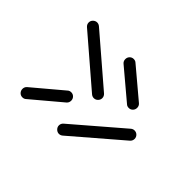

<svg xmlns="http://www.w3.org/2000/svg" viewBox="-79 -542 564 564"><g transform="rotate(45 203.5 -259.5)"><path d="M187 -397Q187 -404.4 192 -409.6Q197 -414.8 204.4 -414.8Q211.5 -414.8 215.9 -410.4L307 -333.7Q313 -328.5 313 -320.4Q313 -313 308 -307.8Q303 -302.6 295.6 -302.6Q288.5 -302.6 284.1 -307L193 -383.7Q187 -388.9 187 -397ZM204.4 -103.7Q197.4 -103.7 192 -109.1Q186.7 -114.4 186.7 -121.5Q186.7 -129.3 193 -134.8L343 -263.7Q348.1 -268.1 354.4 -268.1Q361.9 -268.1 367 -263Q372.2 -257.8 372.2 -250.4Q372.2 -242.6 365.9 -237L215.9 -108.1Q210.7 -103.7 204.4 -103.7ZM143.7 -215.9Q151.1 -215.9 156.1 -210.7Q161.1 -205.6 161.1 -198.1Q161.1 -190 155.2 -184.8L64.1 -108.1Q59.6 -103.7 52.6 -103.7Q45.2 -103.7 40.2 -108.9Q35.2 -114.1 35.2 -121.5Q35.2 -129.6 41.1 -134.8L132.2 -211.5Q136.7 -215.9 143.7 -215.9ZM220.4 -268.1Q220.4 -261.1 215.2 -255.7Q210 -250.4 202.6 -250.4Q196.3 -250.4 191.1 -254.8L41.1 -383.7Q34.8 -389.3 34.8 -397Q34.8 -404.4 40.2 -409.6Q45.6 -414.8 52.6 -414.8Q58.9 -414.8 64.1 -410.4L214.1 -281.5Q220.4 -275.9 220.4 -268.1Z"/></g></svg>

Font: 26F Galaxy Sans Light
Style: Regular
Weight: 300
Designer: C₂₉H₂₅N₃O₅
Version: Version 1.100